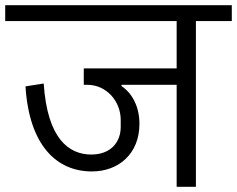

<svg xmlns="http://www.w3.org/2000/svg" viewBox="-40 -718 911 738"><path d="M313 -59C416 -59 496 -127 496 -242C496 -313 464 -363 427 -387V-392H639V0H713V-637H851V-698H-20V-637H639V-455H282V-392H296C368 -392 424 -330 424 -257V-230C424 -172 386 -124 311 -124C225 -124 142 -184 128 -397L58 -386C72 -160 177 -59 313 -59Z"/></svg>

Font: IBM Plex Devanagari
Style: Regular
Weight: 400
Designer: Mike Abbink, Paul van der Laan, Pieter van Rosmalen, Erin McLaughlin
Foundry: Bold Monday
Version: Version 1.0